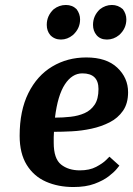

<svg xmlns="http://www.w3.org/2000/svg" viewBox="-20 -741 535 772"><path d="M382 -704Q404 -721 430 -721Q455 -721 474 -704Q488 -685 488 -663Q488 -626 459 -600Q437 -582 410 -582Q383 -582 368 -600Q354 -617 354 -641Q354 -678 382 -704ZM196 -704Q218 -721 245 -721Q271 -721 288 -704Q302 -685 302 -663Q302 -626 273 -600Q251 -582 225 -582Q199 -582 182 -600Q168 -617 168 -641Q168 -678 196 -704ZM460 -75Q460 -75 449.5 -62Q439 -49 417 -32Q395 -15 360 -2Q325 11 275 11Q214 11 165 -10.5Q116 -32 87.5 -78Q59 -124 59 -195Q59 -296 94 -366.5Q129 -437 190 -473.5Q251 -510 327 -510Q408 -510 451.5 -469Q495 -428 495 -370Q495 -325 474.5 -295.5Q454 -266 420.5 -249Q387 -232 347.5 -223.5Q308 -215 268.5 -213Q229 -211 197 -211Q196 -201 196 -189.5Q196 -178 196 -167Q196 -103 225.5 -79.5Q255 -56 301 -56Q340 -56 366.5 -70Q393 -84 406.5 -97.5Q420 -111 420 -111ZM311 -446Q270 -446 241 -402Q212 -358 201 -268Q233 -268 264 -271.5Q295 -275 320 -286Q345 -297 360.5 -320Q376 -343 376 -383Q376 -446 311 -446Z"/></svg>

Font: Arsenal SC
Style: Bold Italic
Weight: 700
Italic angle: -9.10001°
Designer: Andrij Shevchenko
Foundry: Stairsfor
Version: Version 2.001; ttfautohint (v1.8.4.7-5d5b)